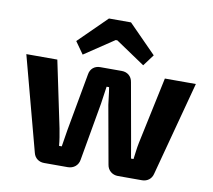

<svg xmlns="http://www.w3.org/2000/svg" viewBox="-80 -818 1007 909"><g transform="rotate(10 423.5 -363.5)"><path d="M611 -592 478 -727H372L238 -595L279 -537L421 -632H429L570 -537ZM831 -493H682L614 -173C608 -145 606 -119 602 -92H590C586 -119 580 -146 576 -173L527 -448C523 -476 502 -493 475 -493H371C344 -493 324 -476 320 -449L270 -173C266 -146 261 -119 257 -92H244C242 -119 237 -146 232 -173L165 -493H16L137 -39C143 -15 163 0 188 0H302C330 0 352 -18 356 -45L405 -324L417 -407H429C434 -379 436 -352 440 -324L490 -45C494 -18 516 0 543 0H659C684 0 704 -15 710 -39Z"/></g></svg>

Font: SnT
Style: Bold
Weight: 700
Designer: Natanael Gama
Version: Version 1.001;PS 001.001;hotconv 1.0.70;makeotf.lib2.5.58329